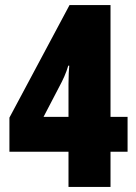

<svg xmlns="http://www.w3.org/2000/svg" viewBox="-20 -734 536 754"><path d="M249 0V-138H17V-272L253 -714H414V-275H481V-138H414V0ZM151 -275H249V-404Q249 -429 250 -447.5Q251 -466 252 -476H248Q242 -455 232.5 -433.5Q223 -412 212 -392Z"/></svg>

Font: Noto Sans Tamil ExtraCondensed Black
Style: Regular
Weight: 900
Width: 2
Designer: Jelle Bosma - Monotype Design Team
Foundry: Monotype Imaging Inc.
Version: Version 2.004; ttfautohint (v1.8.4.7-5d5b)